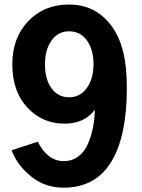

<svg xmlns="http://www.w3.org/2000/svg" viewBox="-20 -824 636 861"><path d="M181.6 -536.1Q181.6 -467.8 211.4 -427.7Q241.2 -387.7 290 -387.7Q338.9 -387.7 369.1 -429.2Q399.4 -470.7 399.4 -537.1Q399.4 -600.6 370.1 -642.1Q340.8 -683.6 290 -683.6Q240.2 -683.6 210.9 -642.1Q181.6 -600.6 181.6 -536.1ZM32.2 -150.4 149.4 -188.5Q193.4 -101.6 265.6 -101.6Q303.7 -101.6 331.5 -122.6Q359.4 -143.6 374.5 -179.2Q389.6 -214.8 397 -252.4Q404.3 -290 405.3 -332Q359.4 -269.5 269.5 -269.5Q169.9 -269.5 102.5 -341.8Q35.2 -414.1 35.2 -535.2Q35.2 -654.3 106.4 -729Q177.7 -803.7 290 -803.7Q384.8 -803.7 448.2 -743.7Q511.7 -683.6 534.2 -584Q548.8 -520.5 548.8 -428.7Q548.8 -212.9 478.5 -97.7Q408.2 17.6 264.6 17.6Q180.7 17.6 118.2 -33.7Q55.7 -85 32.2 -150.4Z"/></svg>

Font: Gothic A1 ExtraBold
Style: Regular
Weight: 800
Designer: HanYang I&C Co.,Ltd.
Foundry: HanYang I&C Co.,Ltd.
Version: Version 2.50